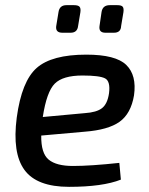

<svg xmlns="http://www.w3.org/2000/svg" viewBox="-20 -713 579 745"><path d="M254 -586H222Q195 -586 198 -611L207 -666Q211 -693 238 -693H267Q283 -693 288.5 -687Q294 -681 292 -666L283 -612Q280 -586 254 -586ZM422 -586H389Q363 -586 366 -611L374 -666Q378 -693 406 -693H435Q451 -693 456 -687Q461 -681 459 -666L450 -612Q449 -586 422 -586ZM443 -81 449 -16Q378 12 248 12Q123 12 75 -53.5Q27 -119 45 -257Q64 -398 122.5 -449.5Q181 -501 315 -501Q429 -501 470 -461Q511 -421 500 -343Q488 -272 444 -240.5Q400 -209 309 -202L140 -187Q139 -118 169 -93.5Q199 -69 263 -69Q331 -69 443 -81ZM146 -259 309 -274Q355 -277 376 -293.5Q397 -310 403 -351Q409 -398 387.5 -409Q366 -420 300 -420Q224 -420 192.5 -388.5Q161 -357 146 -259Z"/></svg>

Font: Exo 2.0 Medium
Style: Italic
Weight: 500
Italic angle: -8°
Designer: Natanael Gama
Version: Version 1.001;PS 001.001;hotconv 1.0.70;makeotf.lib2.5.58329